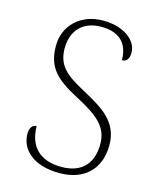

<svg xmlns="http://www.w3.org/2000/svg" viewBox="-111 -801 723 888"><g transform="rotate(15 250.5 -357.0)"><path d="M258 10C383 10 449 -66 449 -174C449 -288 366 -334 269 -387C178 -436 133 -471 133 -555C133 -635 180 -694 272 -694C358 -694 403 -650 403 -569C425 -569 437 -585 437 -614C437 -674 371 -724 273 -724C164 -724 91 -651 91 -556C91 -453 137 -407 248 -349C362 -289 407 -247 407 -167C407 -79 360 -20 260 -20C156 -20 102 -76 101 -173C80 -173 69 -154 69 -127C69 -56 130 10 258 10Z"/></g></svg>

Font: Noto Serif Gurmukhi ExtraLight
Style: Regular
Weight: 200
Designer: Vaibhav Singh and the Monotype Design Team
Foundry: Monotype Imaging Inc.
Version: Version 2.004